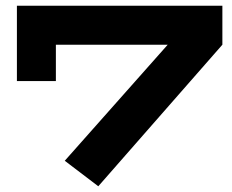

<svg xmlns="http://www.w3.org/2000/svg" viewBox="-20 -636 808 670"><path d="M575 -491 756 -480 323 14 206 -75ZM756 -616V-480H175V-353H39V-616Z"/></svg>

Font: BioRhyme SemiExpanded ExtraBold
Style: Regular
Weight: 800
Width: 6
Designer: Aoife Mooney
Foundry: Aoife Mooney Type
Version: Version 1.600;gftools[0.9.33]